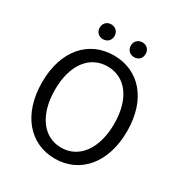

<svg xmlns="http://www.w3.org/2000/svg" viewBox="-208 -1060 1158 1224"><g transform="rotate(30 371.0 -448.0)"><path d="M371 13C555 13 684 -134 684 -369C684 -604 555 -746 371 -746C187 -746 58 -604 58 -369C58 -134 187 13 371 13ZM371 -68C239 -68 153 -186 153 -369C153 -552 239 -665 371 -665C503 -665 589 -552 589 -369C589 -186 503 -68 371 -68ZM256 -800C288 -800 311 -822 311 -855C311 -886 288 -909 256 -909C225 -909 202 -886 202 -855C202 -822 225 -800 256 -800ZM486 -800C518 -800 540 -822 540 -855C540 -886 518 -909 486 -909C454 -909 431 -886 431 -855C431 -822 454 -800 486 -800Z"/></g></svg>

Font: Noto Sans CJK SC
Style: Regular
Weight: 400
Designer: Ryoko NISHIZUKA 西塚涼子 (kana, bopomofo & ideographs); Paul D. Hunt (Latin, Greek & Cyrillic); Sandoll Communications 산돌커뮤니
Foundry: Adobe
Version: Version 2.004;hotconv 1.0.118;makeotfexe 2.5.65603